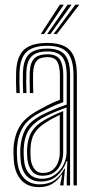

<svg xmlns="http://www.w3.org/2000/svg" viewBox="-20 -790 398 818"><path d="M293.1 0V-469.6Q293.1 -536.7 267.3 -565.8Q241.6 -594.9 182.1 -594.9Q120.8 -594.9 93.1 -568.8Q65.5 -542.6 63.2 -482Q62.5 -462 62.8 -438.9Q63 -415.8 64.1 -393.5H49.7Q48.6 -416.6 48.3 -438.9Q47.9 -461.3 48.7 -482.5Q51.1 -549.3 82.2 -578.1Q113.3 -607 182.1 -607Q227 -607 254.6 -593.1Q282.2 -579.2 294.9 -548.9Q307.6 -518.7 307.6 -469.6V0ZM158.1 -28.4Q191.3 -28.4 214.8 -45.9Q238.3 -63.3 251 -89.5Q263.6 -115.6 263.6 -141.2V-332.2Q241.1 -324.5 213.9 -312.9Q186.7 -301.3 162.4 -288.3Q121.6 -265.9 102.3 -235Q83 -204.2 80.8 -154.2Q80.4 -143.1 80.9 -133.1Q81.4 -123.2 82.1 -112.4Q84.8 -70.8 104.9 -49.6Q125 -28.4 158.1 -28.4ZM161.1 -41.3Q131.9 -41.3 115.8 -61.3Q99.7 -81.3 96.5 -113.3Q95.6 -125.1 95.3 -135.2Q95 -145.4 95.3 -153.2Q97.4 -199.2 114.3 -227.7Q131.1 -256.2 167.4 -277.3Q184.8 -287.4 206.5 -298Q228.2 -308.5 249.2 -316.7V-139.9Q249.2 -115.5 239.7 -92.8Q230.3 -70.2 210.8 -55.7Q191.4 -41.3 161.1 -41.3ZM163 -53.1Q187.8 -53.1 203.6 -65.6Q219.4 -78.1 227 -97.7Q234.7 -117.3 234.7 -138.9V-300.4Q218 -292.7 202.7 -284.4Q187.5 -276.1 172.5 -266.2Q140.5 -245.7 125.8 -220.6Q111.1 -195.5 109.8 -153.2Q109.6 -144.3 109.8 -134.7Q110 -125 110.8 -114.8Q113 -88.5 126.1 -70.8Q139.1 -53.1 163 -53.1ZM145.8 7.3Q97.5 7.3 70 -23.2Q42.5 -53.7 38.6 -109Q37.7 -123.4 37.5 -136.8Q37.3 -150.2 37.6 -159.2Q40.9 -212.9 64.4 -252Q87.9 -291.1 146.1 -321.9Q163.4 -331.4 177.5 -338.9Q191.6 -346.3 205.5 -352.7Q219.3 -359 235.1 -364.7V-469.6Q235.1 -506.7 224.3 -526.7Q213.5 -546.6 182.1 -546.6Q149.5 -546.6 136 -530.5Q122.4 -514.3 121.1 -479.6Q120.7 -464.4 120.7 -443Q120.8 -421.5 121.7 -393.5H107.3Q106.3 -422.9 106.3 -443.3Q106.2 -463.8 106.7 -480.6Q108.1 -522.9 126 -540.8Q143.8 -558.7 182.1 -558.7Q221 -558.7 235.3 -536.2Q249.6 -513.7 249.6 -469.6V-354.9Q222.1 -345.2 197.9 -333.9Q173.8 -322.5 151.1 -310.5Q97.2 -282.3 76.2 -245.4Q55.1 -208.6 52.1 -158.1Q51.6 -146.3 51.9 -134.9Q52.2 -123.6 53.1 -110.1Q56.6 -59 81.7 -31.8Q106.7 -4.6 149.7 -4.6Q187.5 -4.6 213.6 -23.3Q239.7 -41.9 253.9 -71.2H257.1L251.2 -12.6V0H236.6L236.5 -4.4L245.2 -45.8H242.4Q226.1 -20.5 202.4 -6.6Q178.7 7.3 145.8 7.3ZM264.3 0.1V-35L266.8 -104.2H263.6Q251.3 -67.1 223.8 -41.8Q196.3 -16.6 153.4 -16.6Q115.8 -16.7 93.3 -40.9Q70.7 -65.1 67.6 -111.1Q66.7 -124.6 66.4 -135.5Q66.1 -146.3 66.6 -156.8Q69.2 -204.5 88.3 -239Q107.4 -273.6 156.8 -299.4Q174.8 -308.7 194.2 -317.2Q213.5 -325.7 231.7 -332.8Q249.8 -340 264.1 -344.5V-469.6Q264.1 -523.8 245.2 -547.3Q226.3 -570.8 182.1 -570.8Q135.8 -570.8 114.8 -550Q93.8 -529.2 92.2 -481Q91.5 -461.1 91.7 -438.2Q92 -415.2 92.8 -393.5H78.6Q77.5 -415.9 77.3 -439.2Q77 -462.4 77.7 -481.5Q79.6 -535.9 103.9 -559.4Q128.2 -582.9 182.1 -582.9Q233.9 -582.9 256.2 -556.6Q278.6 -530.3 278.6 -469.6V0.1ZM153.7 -645 235.1 -770.2H252L167.6 -645ZM208.1 -645 301.1 -770.2H318L222.2 -645ZM180.9 -645 268.1 -770.2H285L194.9 -645Z"/></svg>

Font: Big Shoulders Inline Display SC Thin
Style: Regular
Weight: 100
Designer: Patric King
Foundry: XO Type Co
Version: Version 2.002